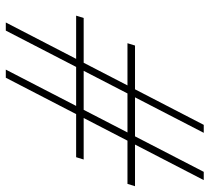

<svg xmlns="http://www.w3.org/2000/svg" viewBox="-50 -672 722 662"><g transform="rotate(90 311.0 -341.0)"><path d="M438 -682.5 85.5 0H57.5L410.5 -682.5ZM601 -682.5 248 0H220L572.5 -682.5ZM614 -419.5H129L137 -445.5H622ZM522 -242.5H34L42 -268.5H530Z"/></g></svg>

Font: Newsreader ExtraLight
Style: Italic
Weight: 250
Italic angle: -17°
Designer: Hugues Gentile
Foundry: Production Type
Version: Version 1.003